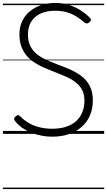

<svg xmlns="http://www.w3.org/2000/svg" viewBox="-20 -910 728 1305"><path d="M335 19Q300 19 264.5 12.5Q229 6 195.5 -7Q162 -20 133.5 -39.5Q105 -59 84 -85Q76 -95 76 -102.5Q76 -110 85 -118Q95 -127 102 -127.5Q109 -128 122 -115Q146 -91 178.5 -72.5Q211 -54 250.5 -44.5Q290 -35 335 -35Q386 -35 426.5 -47.5Q467 -60 495 -84.5Q523 -109 538.5 -145Q554 -181 554 -226Q554 -270 537.5 -300Q521 -330 493 -351.5Q465 -373 428.5 -389Q392 -405 351 -421Q316 -434 281.5 -449Q247 -464 216.5 -483.5Q186 -503 162.5 -530Q139 -557 125.5 -593Q112 -629 112 -677Q112 -727 131 -766.5Q150 -806 183.5 -833.5Q217 -861 261 -875.5Q305 -890 355 -890Q408 -890 450.5 -876Q493 -862 527.5 -840Q562 -818 589 -791Q598 -783 598 -775.5Q598 -768 589 -760Q580 -751 572 -750.5Q564 -750 554 -757Q527 -781 497.5 -799Q468 -817 433 -827Q398 -837 355 -837Q312 -837 277.5 -826Q243 -815 219 -794Q195 -773 182.5 -743.5Q170 -714 170 -676Q170 -630 186 -597.5Q202 -565 230 -542.5Q258 -520 294.5 -503.5Q331 -487 370 -472Q413 -457 456 -438Q499 -419 534 -392.5Q569 -366 590 -326Q611 -286 611 -227Q611 -171 591.5 -125.5Q572 -80 535.5 -48Q499 -16 448.5 1.5Q398 19 335 19ZM0 365H688V375H0ZM0 -20H688V0H0ZM0 -505H688V-500H0ZM0 -885H688V-875H0Z"/></svg>

Font: Playwrite IT Moderna Guides
Style: Regular
Weight: 400
Designer: Veronika Burian, José Scaglione
Foundry: TypeTogether
Version: Version 1.003